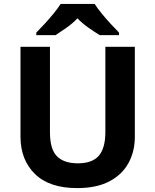

<svg xmlns="http://www.w3.org/2000/svg" viewBox="-20 -954 796 984"><path d="M671 -252Q671 -178 638.5 -118.5Q606 -59 540.5 -24.5Q475 10 375 10Q233 10 159 -62.5Q85 -135 85 -254V-714H236V-277Q236 -189 272 -153Q308 -117 379 -117Q453 -117 486.5 -156Q520 -195 520 -278V-714H671ZM465 -934Q479 -912 501.5 -884.5Q524 -857 548 -831Q572 -805 590 -787V-774H491Q465 -790 434 -811.5Q403 -833 377 -860Q351 -833 321 -812Q291 -791 265 -774H166V-787Q185 -806 208.5 -831.5Q232 -857 254.5 -884.5Q277 -912 291 -934Z"/></svg>

Font: Noto Sans New Tai Lue
Style: Bold
Weight: 700
Version: Version 2.003